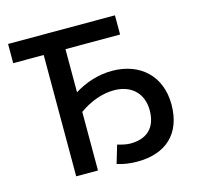

<svg xmlns="http://www.w3.org/2000/svg" viewBox="-105 -819 960 937"><g transform="rotate(-15 375.5 -351.0)"><path d="M477 8C620 8 709 -70 709 -219C709 -362 613 -452 470 -452C404 -452 338 -432 279 -395V-613H555V-710H15V-613H169V0H279V-296C337 -337 397 -358 456 -358C537 -358 599 -309 599 -219C599 -127 546 -86 467 -86C446 -86 422 -92 402 -98L375 -7C409 4 444 8 477 8Z"/></g></svg>

Font: FIGSv2-sans-serif SemiBold
Style: Regular
Weight: 600
Designer: Matt McInerney, Pablo Impallari, Rodrigo Fuenzalida,Mirko Velimirovic
Foundry: Matt McInerney, Pablo Impallari, Rodrigo Fuenzalida
Version: Version 4.021;hotconv 1.0.109;makeotfexe 2.5.65596